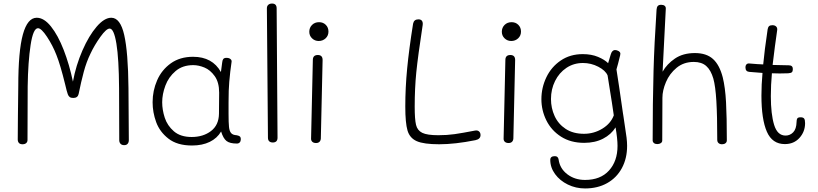

<svg xmlns="http://www.w3.org/2000/svg" viewBox="-20 -812 4612 1082"><path d="M705 -166Q706 -120 706 -22Q706 -10 699.5 -2Q693 6 680 6Q666 6 659 -2Q652 -10 652 -22Q651 -124 651 -315Q650 -481 636 -566Q622 -651 598 -651Q579 -651 545.5 -604Q512 -557 490 -510Q467 -463 452 -407Q437 -351 423 -282Q418 -260 393 -260Q380 -260 373 -265Q366 -270 362 -281Q357 -294 347 -337Q320 -447 298 -502Q277 -556 245 -604.5Q213 -653 194 -653Q167 -653 152.5 -558.5Q138 -464 136 -325L135 -23Q135 -12 127.5 -5.5Q120 1 107 1Q93 1 86.5 -6.5Q80 -14 80 -26L81 -160Q83 -266 83 -325Q83 -524 109 -618Q135 -712 187 -712Q228 -712 267.5 -662.5Q307 -613 339 -530.5Q371 -448 391 -352Q408 -444 444.5 -527.5Q481 -611 524.5 -661.5Q568 -712 607 -712Q658 -712 680 -615Q702 -518 704 -316Z M1337 -27Q1337 -16 1331 -9.5Q1325 -3 1315 -3Q1275 -3 1256.5 -17.5Q1238 -32 1226 -71Q1204 -33 1162 -12.5Q1120 8 1062 8Q979 8 929.5 -30.5Q880 -69 860 -124Q840 -179 840 -236Q840 -301 865.5 -359.5Q891 -418 942.5 -455Q994 -492 1068 -492Q1177 -492 1225 -406L1232 -459Q1233 -472 1238 -479Q1243 -486 1256 -486Q1271 -486 1279 -479Q1287 -472 1285 -463Q1277 -410 1272 -351Q1268 -308 1268 -235V-170Q1268 -120 1270.5 -96.5Q1273 -73 1282.5 -62Q1292 -51 1313 -50Q1325 -48 1331 -43.5Q1337 -39 1337 -27ZM1215 -290Q1215 -348 1190 -383Q1165 -418 1132 -431.5Q1099 -445 1069 -445Q1009 -445 969.5 -411.5Q930 -378 912 -329.5Q894 -281 894 -236Q894 -193 908.5 -148.5Q923 -104 960 -72Q997 -40 1060 -40Q1125 -40 1169 -73.5Q1213 -107 1214 -171Q1215 -220 1215 -290Z M1490 -36 1484 -765Q1484 -778 1492 -785Q1500 -792 1513 -792Q1539 -792 1539 -765L1544 -36Q1544 -9 1517 -9Q1505 -9 1497.5 -15.5Q1490 -22 1490 -36Z M1723 -633Q1723 -656 1738.5 -671.5Q1754 -687 1778 -687Q1801 -687 1816 -672Q1831 -657 1831 -634Q1831 -611 1815 -596Q1799 -581 1776 -581Q1754 -581 1738.5 -596Q1723 -611 1723 -633ZM1733 -30 1743 -474Q1743 -502 1771 -502Q1798 -502 1798 -474L1788 -31Q1787 -19 1780 -12.5Q1773 -6 1761 -6Q1748 -6 1740.5 -12.5Q1733 -19 1733 -30Z M2264 -211Q2264 -317 2274.5 -426Q2285 -535 2308 -679Q2313 -703 2338 -703Q2352 -703 2358 -694.5Q2364 -686 2362 -671Q2335 -494 2326 -404.5Q2317 -315 2317 -210Q2317 -140 2324.5 -108.5Q2332 -77 2359.5 -63.5Q2387 -50 2450 -50Q2499 -50 2541.5 -56Q2584 -62 2656 -76Q2671 -79 2679.5 -71.5Q2688 -64 2688 -51Q2688 -28 2659 -22Q2544 1 2455 1Q2368 1 2328.5 -16.5Q2289 -34 2276.5 -76.5Q2264 -119 2264 -211Z M2808 -633Q2808 -656 2823.5 -671.5Q2839 -687 2863 -687Q2886 -687 2901 -672Q2916 -657 2916 -634Q2916 -611 2900 -596Q2884 -581 2861 -581Q2839 -581 2823.5 -596Q2808 -611 2808 -633ZM2818 -30 2828 -474Q2828 -502 2856 -502Q2883 -502 2883 -474L2873 -31Q2872 -19 2865 -12.5Q2858 -6 2846 -6Q2833 -6 2825.5 -12.5Q2818 -19 2818 -30Z M3502 -98Q3508 -61 3511 -36Q3514 -11 3514 10Q3514 81 3484.5 135.5Q3455 190 3401.5 220Q3348 250 3277 250Q3225 250 3180 228Q3135 206 3108 169Q3081 132 3081 89Q3081 68 3107 68Q3125 68 3128 87Q3135 138 3177 170Q3219 202 3277 202Q3364 202 3412 149Q3460 96 3460 10Q3460 -30 3449 -94Q3424 -54 3378.5 -30.5Q3333 -7 3272 -7Q3196 -7 3141.5 -42Q3087 -77 3059 -133.5Q3031 -190 3031 -253Q3031 -318 3059 -376.5Q3087 -435 3140 -471Q3193 -507 3264 -507Q3313 -507 3350 -491.5Q3387 -476 3407 -456L3414 -479Q3423 -511 3426 -516Q3434 -530 3446 -530Q3456 -530 3465.5 -524.5Q3475 -519 3476 -511Q3476 -505 3475 -501L3463 -453L3454 -421Q3467 -340 3491 -171Q3491 -174 3502 -98ZM3439 -162Q3430 -226 3414 -324L3404 -387Q3392 -415 3351.5 -436Q3311 -457 3265 -457Q3213 -457 3172 -429.5Q3131 -402 3108 -355.5Q3085 -309 3085 -254Q3085 -203 3105.5 -158Q3126 -113 3168 -85.5Q3210 -58 3271 -58Q3327 -58 3374.5 -87Q3422 -116 3439 -162Z M4076 -21Q4076 -11 4068.5 -5Q4061 1 4049 1Q4037 1 4029.5 -5.5Q4022 -12 4022 -24Q4022 -159 4017 -242.5Q4012 -326 4000 -369Q3986 -417 3960 -440Q3934 -463 3890 -463Q3833 -463 3793 -430Q3753 -397 3733 -349.5Q3713 -302 3713 -261L3712 -20Q3712 -11 3704 -5.5Q3696 0 3684 0Q3672 0 3665 -6Q3658 -12 3658 -21Q3658 -234 3663 -414Q3667 -561 3680 -758Q3681 -772 3687 -778.5Q3693 -785 3706 -785Q3719 -785 3726 -779Q3733 -773 3732 -762L3714 -408Q3738 -451 3783.5 -482Q3829 -513 3896 -513Q3961 -513 3998 -479.5Q4035 -446 4053 -376Q4067 -319 4071.5 -236Q4076 -153 4076 -21Z M4517 -118Q4517 -70 4485.5 -35Q4454 0 4403 0Q4332 0 4301.5 -70Q4271 -140 4271 -273Q4271 -335 4277 -401L4202 -407Q4181 -409 4181 -432Q4181 -444 4187.5 -450Q4194 -456 4206 -454Q4251 -450 4281 -449Q4288 -526 4306 -647Q4308 -659 4314 -664.5Q4320 -670 4333 -670Q4346 -670 4353.5 -663Q4361 -656 4360 -644Q4347 -556 4334 -446Q4400 -444 4425 -444Q4448 -444 4448 -423Q4448 -410 4442.5 -405Q4437 -400 4422 -399L4374 -398L4330 -399Q4324 -333 4324 -270Q4324 -169 4342.5 -108.5Q4361 -48 4407 -48Q4432 -48 4450 -66.5Q4468 -85 4469 -125Q4469 -138 4473 -144.5Q4477 -151 4492 -151Q4506 -151 4511.5 -144Q4517 -137 4517 -118Z"/></svg>

Font: Mali Light
Style: Regular
Weight: 300
Designer: Kitiyaporn Chalermlarp | Katatrad Aksorn Co.,Ltd.
Foundry: Cadson Demak Co.,Ltd.
Version: Version 1.000; ttfautohint (v1.6)